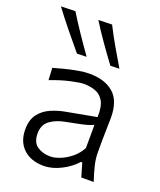

<svg xmlns="http://www.w3.org/2000/svg" viewBox="-145 -869 808 969"><g transform="rotate(20 259.5 -384.0)"><path d="M206 10Q137.5 10 97 -28Q56.5 -66 56.5 -131.5Q56.5 -184.5 81.2 -215.8Q106 -247 143 -262.5Q180 -278 216.5 -284.5L378.5 -314.5Q380.5 -371 363.8 -399.8Q347 -428.5 318.5 -438.5Q290 -448.5 256.5 -448.5Q235.5 -448.5 186.2 -437.5Q137 -426.5 82 -405L78.5 -470Q101 -476.5 133.8 -485Q166.5 -493.5 201.8 -500Q237 -506.5 267.5 -506.5Q349 -506.5 396 -465.5Q443 -424.5 443 -334Q443 -312 441.8 -277.8Q440.5 -243.5 440.5 -211V-146.5Q440.5 -114 449.2 -78Q458 -42 472 0H405.5L384 -73H376.5Q347 -39 299.2 -14.5Q251.5 10 206 10ZM222 -46Q244 -46 273.2 -57.5Q302.5 -69 330.5 -91.5Q358.5 -114 376.5 -147.5L377 -272.5Q368.5 -268 354.5 -263.2Q340.5 -258.5 312.5 -252.2Q284.5 -246 234 -236.5Q187 -228 154.5 -204.5Q122 -181 122 -134Q122 -86 150.8 -66Q179.5 -46 222 -46ZM171 -580Q130 -629 90.2 -677.8Q50.5 -726.5 13.5 -776.5L90.5 -778.5Q121 -729 154.2 -679.8Q187.5 -630.5 222.5 -581.5ZM350.5 -580Q314 -629 279.8 -677.8Q245.5 -726.5 214.5 -776.5L287.5 -778.5Q312.5 -729 340.8 -679.8Q369 -630.5 398.5 -581.5Z"/></g></svg>

Font: Commissioner Flair Light
Style: Regular
Weight: 300
Designer: Kostas Bartsokas
Foundry: Kostas Bartsokas
Version: Version 1.000; ttfautohint (v1.8.3)